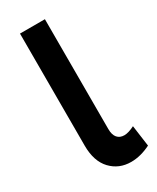

<svg xmlns="http://www.w3.org/2000/svg" viewBox="-193 -799 704 861"><g transform="rotate(-30 159.0 -368.0)"><path d="M250 -113Q271 -113 303 -129L318 -20Q266 6 217 6Q154 6 113 -37.5Q72 -81 72 -162V-742H201V-173Q201 -143 214 -128Q227 -113 250 -113Z"/></g></svg>

Font: TypoPRO Montserrat Alternates
Style: Regular
Weight: 500
Designer: Julieta Ulanovsky
Foundry: Julieta Ulanovsky
Version: Version 6.001